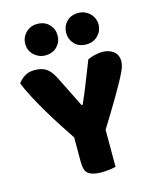

<svg xmlns="http://www.w3.org/2000/svg" viewBox="-124 -925 822 1015"><g transform="rotate(-15 287.0 -418.0)"><path d="M383 -4Q372 -1 349 2Q326 5 304 5Q258 5 235 -10.5Q212 -26 212 -76V-211Q187 -248 158 -293Q129 -338 101 -385Q73 -432 49 -477.5Q25 -523 10 -561Q23 -579 45.5 -594Q68 -609 101 -609Q140 -609 164.5 -593Q189 -577 211 -533L294 -366H300Q314 -397 324.5 -422.5Q335 -448 345 -473.5Q355 -499 366 -526.5Q377 -554 391 -590Q409 -599 431 -604Q453 -609 473 -609Q508 -609 532.5 -590.5Q557 -572 557 -535Q557 -523 552 -506Q547 -489 529 -454.5Q511 -420 476.5 -361Q442 -302 383 -207ZM90 -755Q90 -790 115 -815.5Q140 -841 177 -841Q219 -841 243 -815.5Q267 -790 267 -755Q267 -720 243 -694.5Q219 -669 177 -669Q159 -669 143 -676Q127 -683 115 -694.5Q103 -706 96.5 -721.5Q90 -737 90 -755ZM314 -755Q314 -790 337.5 -815.5Q361 -841 403 -841Q422 -841 438 -834Q454 -827 466 -815Q478 -803 484.5 -787.5Q491 -772 491 -755Q491 -720 466 -694.5Q441 -669 403 -669Q361 -669 337.5 -694.5Q314 -720 314 -755Z"/></g></svg>

Font: Baloo Paaji
Style: Regular
Weight: 400
Designer: Shuchita Grover and Ek Type
Foundry: Ek Type
Version: Version 1.007;PS 1.000;hotconv 1.0.88;makeotf.lib2.5.647800